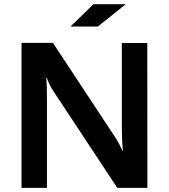

<svg xmlns="http://www.w3.org/2000/svg" viewBox="-20 -908 816 928"><path d="M431.6 -887.7H587.9L453.1 -779.8H320.8ZM84 -700.7H235.8L542.5 -235.8Q548.3 -227.1 557.9 -208.3Q567.4 -189.5 572.3 -179.2H574.2Q571.8 -197.3 570.3 -230Q568.8 -262.7 568.8 -291.5V-700.2H691.9L692.4 0H546.9L231.4 -477.5Q226.1 -485.8 218.3 -502.4Q210.4 -519 206.1 -531.2H203.1Q205.1 -521 206.1 -488Q207 -455.1 207 -424.8V0H84Z"/></svg>

Font: Selawik Semibold
Style: Regular
Weight: 600
Designer: Aaron Bell
Foundry: Microsoft Corporation
Version: Version 1.01